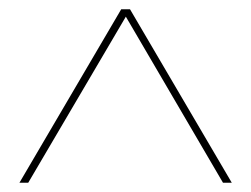

<svg xmlns="http://www.w3.org/2000/svg" viewBox="-20 -724 543 415"><path d="M22 -329 242 -704H261L481 -329H462L252 -688L41 -329Z"/></svg>

Font: Prodigy Sans Thin
Style: Regular
Weight: 100
Designer: Wei Huang
Foundry: Wei Huang
Version: Version 1.003; ttfautohint (v1.8.3)